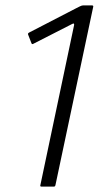

<svg xmlns="http://www.w3.org/2000/svg" viewBox="-20 -693 366 713"><path d="M134 0Q128 0 130 -6L255 -599Q257 -609 248 -604L105 -531Q99 -527 97 -532L85 -563Q82 -569 88 -572L264 -663Q270 -666 277 -669.5Q284 -673 289 -673H321Q328 -673 326 -667L186 -6Q185 -2 183.5 -1Q182 0 179 0Z"/></svg>

Font: Glory Thin Light
Style: Italic
Weight: 300
Italic angle: -12°
Version: Version 1.011